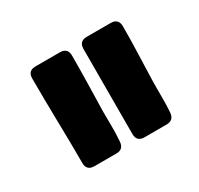

<svg xmlns="http://www.w3.org/2000/svg" viewBox="-72 -839 447 431"><g transform="rotate(-30 151.5 -623.0)"><path d="M123.5 -752.9Q143.6 -752.9 143.6 -732.9Q143.6 -697.3 142.8 -661.9Q142.1 -626.5 141.1 -590.3Q141.1 -571.3 141.4 -551.5Q141.6 -531.7 140.1 -512.2Q138.7 -492.7 120.1 -492.7H63Q43 -492.7 43 -512.7Q43 -567.9 41.7 -623Q40.5 -678.2 40.5 -732.9Q40.5 -752.9 60.5 -752.9ZM255.4 -752.9Q275.4 -752.9 275.4 -732.4Q275.4 -698.7 274.2 -665Q272.9 -631.3 272 -597.7Q271.5 -576.7 271.7 -554.9Q272 -533.2 270.5 -512.2Q269 -492.7 250 -492.7H192.9Q172.9 -492.7 172.9 -512.7Q172.9 -567.9 173.1 -623Q173.3 -678.2 173.3 -732.9Q173.3 -752.9 193.4 -752.9Z"/></g></svg>

Font: Belanosima
Style: Regular
Weight: 400
Designer: The DocRepair Project, Santiago Orozco
Foundry: Google
Version: Version 2.000